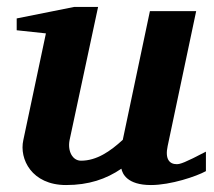

<svg xmlns="http://www.w3.org/2000/svg" viewBox="-20 -520 614 552"><path d="M572 -28V-84C511 -52 498 -48 488 -48C467 -48 454 -63 462 -100L544 -488H411L333 -118C297 -85 258 -58 213 -58C188 -58 174 -86 180 -117L262 -500H193L28 -467V-433L112 -424L47 -117C35 -63 71 12 170 12C235 12 285 -5 329 -35C332 -21 345 12 414 12C471 12 545 -13 572 -28Z"/></svg>

Font: Veleka
Style: Bold Italic
Weight: 700
Italic angle: -12°
Designer: Stefan Peev, Context Ltd, 2016; SIL International, 1997-2014.
Foundry: Stefan Peev, Context Ltd, 2016
Version: Version 5.000